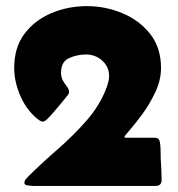

<svg xmlns="http://www.w3.org/2000/svg" viewBox="-20 -614 588 634"><path d="M87.4 0Q83 0 71.8 -1.7Q60.5 -3.4 60.5 -9.8Q60.5 -16.6 64.9 -22Q69.3 -27.3 74.2 -32.2Q118.7 -76.2 170.4 -121.1Q222.2 -166 266.6 -216.8Q311 -267.6 333 -327.6Q335.4 -334.5 337.9 -344.5Q340.3 -354.5 340.3 -361.8Q340.3 -393.6 317.6 -413.8Q294.9 -434.1 264.2 -434.1Q234.4 -434.1 208 -422.1Q181.6 -410.2 181.6 -374Q181.6 -358.4 188.2 -347.2Q194.8 -335.9 201.4 -327.4Q208 -318.8 208 -310.1Q208 -304.7 202.6 -298.3Q195.3 -289.1 181.9 -272.9Q168.5 -256.8 155.3 -241.5Q142.1 -226.1 133.8 -218.8Q131.3 -216.8 128.2 -214.6Q125 -212.4 121.1 -212.4Q115.7 -212.4 108.9 -217.3Q70.3 -246.1 48.6 -294.2Q26.9 -342.3 26.9 -389.6Q26.9 -457.5 61 -502.7Q95.2 -547.9 150.1 -570.8Q205.1 -593.8 266.6 -593.8Q327.6 -593.8 383.8 -570.6Q439.9 -547.4 475.8 -502Q511.7 -456.5 511.7 -389.2Q511.7 -350.1 493.4 -310.8Q475.1 -271.5 451.2 -238.8Q427.2 -206.1 408.9 -185.1Q390.6 -164.1 390.6 -161.6Q390.6 -159.7 393.8 -159.4Q397 -159.2 398.4 -159.2H488.8Q500 -159.2 503.9 -154.3Q507.8 -149.4 508.8 -139.2Q510.3 -127 510.3 -114.7Q510.3 -102.5 510.7 -89.8Q511.7 -72.8 512.7 -55.2Q513.7 -37.6 513.7 -20.5Q513.7 0 494.1 0Z"/></svg>

Font: Belanosima
Style: Bold
Weight: 700
Designer: The DocRepair Project, Santiago Orozco
Foundry: Google
Version: Version 2.000